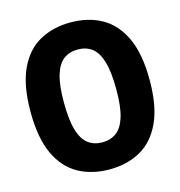

<svg xmlns="http://www.w3.org/2000/svg" viewBox="-111 -849 901 959"><g transform="rotate(-15 339.0 -370.0)"><path d="M339 10Q247.5 10 178 -28.8Q108.5 -67.5 69.8 -151.2Q31 -235 31 -370Q31 -505 69.8 -588.8Q108.5 -672.5 178 -711.2Q247.5 -750 339 -750Q430.5 -750 499.8 -711.2Q569 -672.5 608 -588.8Q647 -505 647 -370Q647 -235 608 -151.2Q569 -67.5 499.8 -28.8Q430.5 10 339 10ZM339 -130Q381.5 -130 411.8 -152.2Q442 -174.5 458 -226Q474 -277.5 474 -366.5Q474 -458.5 458 -511.8Q442 -565 411.8 -587.5Q381.5 -610 339 -610Q296.5 -610 266.2 -587.8Q236 -565.5 220 -514Q204 -462.5 204 -373.5Q204 -281.5 220 -228.2Q236 -175 266.2 -152.5Q296.5 -130 339 -130Z"/></g></svg>

Font: Encode Sans Condensed ExtraBold
Style: Regular
Weight: 800
Width: 3
Designer: Multiple Designers
Foundry: Impallari Type
Version: Version 3.000; ttfautohint (v1.8.3) -l 8 -r 50 -G 200 -x 14 